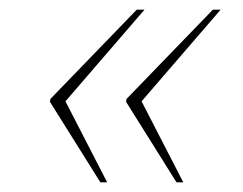

<svg xmlns="http://www.w3.org/2000/svg" viewBox="-20 -468 502 396"><path d="M344 -92H358L272 -259L435 -448H419L241 -264L240 -258ZM187 -92H201L115 -259L278 -448H262L84 -264L83 -258Z"/></svg>

Font: Noto Serif Display Thin
Style: Italic
Weight: 100
Italic angle: -12°
Designer: Monotype Design Team
Foundry: Monotype Imaging Inc.
Version: Version 2.009